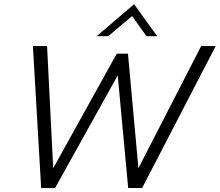

<svg xmlns="http://www.w3.org/2000/svg" viewBox="-20 -914 1069 934"><path d="M450.2 -737.8 632.3 -893.6 744.6 -737.8H692.9L622.6 -835.9L506.3 -737.8ZM180.2 0.5 140.1 -689.9H209L238.8 -95.7L547.9 -652.8H602.5L653.3 -95.7L958.5 -689.9H1029.3L671.4 0.5H603.5L552.7 -547.4L248 0.5Z"/></svg>

Font: HK Grotesk Legacy
Style: Italic
Weight: 400
Italic angle: -13°
Designer: Alfredo Marco Pradil
Foundry: Hanken Design Co.
Version: Version 2.022;PS 002.022;hotconv 1.0.88;makeotf.lib2.5.64775